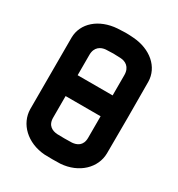

<svg xmlns="http://www.w3.org/2000/svg" viewBox="-171 -819 872 941"><g transform="rotate(30 265.0 -348.5)"><path d="M306 -587C333 -586 364 -570 364 -524V-409H166V-524C166 -570 197 -585 223 -587C262 -589 269 -589 306 -587ZM48 -149C49 -67 119 2 221 9C239 10 291 10 309 9C411 2 481 -67 482 -149C483 -229 483 -474 482 -554C481 -636 410 -698 310 -705C271 -708 256 -707 221 -705C120 -698 49 -636 48 -554ZM166 -169V-291H364V-169C364 -123 333 -111 307 -109C289 -108 241 -108 223 -109C197 -111 166 -123 166 -169Z"/></g></svg>

Font: Fervojo
Style: Bold
Weight: 700
Designer: kohakuno
Version: ver.1.0